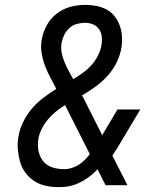

<svg xmlns="http://www.w3.org/2000/svg" viewBox="-20 -763 640 791"><path d="M223 8Q195 8 169 2.5Q143 -3 122 -16.5Q101 -30 85.5 -50.5Q70 -71 63 -95.5Q56 -120 53.5 -146.5Q51 -173 56 -200Q61 -231 75.5 -260.5Q90 -290 111 -315Q132 -340 158.5 -360Q185 -380 212 -397Q200 -420 187.5 -443.5Q175 -467 165.5 -492Q156 -517 151.5 -544.5Q147 -572 152 -600Q157 -630 172.5 -658.5Q188 -687 214 -707Q240 -727 270.5 -735Q301 -743 331 -743Q355 -743 377.5 -738.5Q400 -734 419.5 -723.5Q439 -713 452.5 -695.5Q466 -678 473.5 -657Q481 -636 482.5 -613Q484 -590 480 -566Q475 -535 460.5 -505.5Q446 -476 423.5 -451Q401 -426 374 -406.5Q347 -387 318 -370Q320 -367 321.5 -363.5Q323 -360 325 -357L401 -206L464 -312H558L465 -156Q459 -148 454 -139.5Q449 -131 443 -122L505 0H415L411 -8L387 -55L382 -66Q358 -40 328 -21.5Q298 -3 266 4L258 5L255 6Q247 7 238.5 7.5Q230 8 223 8ZM282 -437Q302 -449 321.5 -463Q341 -477 356.5 -494.5Q372 -512 383 -533Q394 -554 398 -576Q401 -594 399.5 -611Q398 -628 388.5 -642Q379 -656 363.5 -662.5Q348 -669 330 -669Q314 -669 297 -664.5Q280 -660 266.5 -648Q253 -636 245 -620Q237 -604 234 -588Q230 -566 234 -546Q238 -526 245.5 -507.5Q253 -489 262.5 -472Q272 -455 281 -438ZM245 -66Q259 -66 274 -70.5Q289 -75 303 -83.5Q317 -92 328.5 -103.5Q340 -115 350 -128L251 -324Q251 -325 250 -326.5Q249 -328 248 -330Q228 -318 210.5 -303.5Q193 -289 178 -271.5Q163 -254 152.5 -233.5Q142 -213 138 -191Q134 -166 138.5 -142Q143 -118 157.5 -99.5Q172 -81 195.5 -73.5Q219 -66 245 -66Z"/></svg>

Font: Iosevka Aile Oblique
Style: Regular
Weight: 400
Italic angle: -9°
Designer: Belleve Invis
Foundry: Belleve Invis
Version: Version 31.1.0; ttfautohint (v1.8.4)